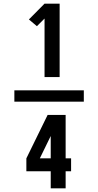

<svg xmlns="http://www.w3.org/2000/svg" viewBox="-20 -868 540 1056"><path d="M225 -444V-766L183 -724L139 -761L225 -848H308V-444ZM59 -309V-371H441V-309ZM259 168V74H125V3L242 -236H341V3H371V74H341V168ZM199 3H259V-120Z"/></svg>

Font: Moesevka
Style: Bold
Weight: 700
Monospace: yes
Designer: Belleve Invis
Foundry: Belleve Invis
Version: Version 32.5.0; ttfautohint (v1.8.4)